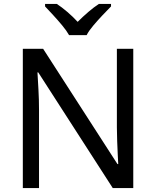

<svg xmlns="http://www.w3.org/2000/svg" viewBox="-20 -964 800 984"><path d="M663 0H558L176 -593H172Q174 -558 177 -506Q180 -454 180 -399V0H97V-714H201L582 -123H586Q585 -139 583.5 -171Q582 -203 580.5 -241Q579 -279 579 -311V-714H663ZM334 -784Q321 -807 299 -833.5Q277 -860 253 -886Q229 -912 211 -931V-944H271Q297 -927 325 -903Q353 -879 378 -852Q405 -879 433 -903Q461 -927 487 -944H549V-931Q530 -912 505.5 -886Q481 -860 458.5 -833.5Q436 -807 424 -784Z"/></svg>

Font: Noto Sans Elymaic
Style: Regular
Weight: 400
Designer: Morgane Pierson
Foundry: Google LLC
Version: Version 1.002; ttfautohint (v1.8.4.7-5d5b)